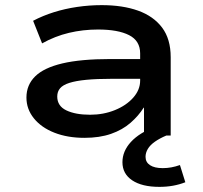

<svg xmlns="http://www.w3.org/2000/svg" viewBox="-20 -528 791 748"><path d="M309 9Q243 9 192 -11Q141 -31 112 -67Q83 -103 83 -148Q83 -197 117 -230.5Q151 -264 223 -281Q295 -298 410 -298H546V-221H416Q356 -221 315.5 -217Q275 -213 250 -205Q225 -197 214 -184Q203 -171 203 -152Q203 -115 238.5 -98Q274 -81 331 -81Q383 -81 427.5 -99Q472 -117 499 -147.5Q526 -178 526 -214V-320Q526 -369 483 -391Q440 -413 362 -413Q303 -413 248.5 -400Q194 -387 144 -359L109 -447Q147 -467 190 -480.5Q233 -494 280.5 -501Q328 -508 376 -508Q458 -508 518 -486.5Q578 -465 611.5 -420.5Q645 -376 645 -305V0H541V-108L540 -109Q520 -77 488.5 -49.5Q457 -22 412.5 -6.5Q368 9 309 9ZM601 200Q533 200 495 174.5Q457 149 457 104Q457 61 490 25Q523 -11 588 -36L628 0Q602 11 583.5 24Q565 37 556 52Q547 67 547 83Q547 104 564.5 115.5Q582 127 614 127Q631 127 647.5 124Q664 121 681 115L702 182Q679 191 654 195.5Q629 200 601 200Z"/></svg>

Font: Nunito Sans 7pt Expanded SemiBold
Style: Regular
Weight: 600
Width: 7
Designer: Vernon Adams
Foundry: Vernon Adams
Version: Version 3.101;gftools[0.9.27]